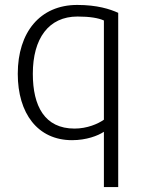

<svg xmlns="http://www.w3.org/2000/svg" viewBox="-20 -558 591 778"><path d="M272 10C330 10 377 -8 401 -24V200H459V-506C426 -521 374 -538 293 -538C142 -538 52 -427 52 -259C52 -98 133 10 272 10ZM113 -259C113 -402 177 -491 294 -491C344 -491 379 -485 401 -475V-73C377 -56 333 -37 282 -37C161 -37 113 -128 113 -259Z"/></svg>

Font: Repo Light
Style: Regular
Weight: 300
Designer: Stefan Peev
Foundry: Context Ltd
Version: Version 001.502